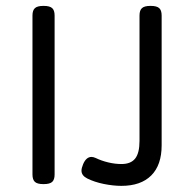

<svg xmlns="http://www.w3.org/2000/svg" viewBox="-20 -604 640 635"><path d="M160.6 -552.7V-26.9Q160.6 -9.8 152.6 -2.4Q144.5 4.9 124.5 4.9H123.5Q103.5 4.9 95.5 -2.4Q87.4 -9.8 87.4 -26.9V-552.7Q87.4 -569.8 95.5 -577.1Q103.5 -584.5 123.5 -584.5H124.5Q144.5 -584.5 152.6 -577.1Q160.6 -569.8 160.6 -552.7ZM514.6 -552.7V-123.5Q514.6 -58.1 480.2 -23.7Q445.8 10.7 381.3 10.7Q354.5 10.7 323.2 4.4Q292 -2 268.6 -13.7Q249.5 -23.4 249.5 -39.6Q249.5 -47.9 254.9 -61Q265.1 -85 282.7 -85Q288.6 -85 296.4 -81.5Q315.4 -72.3 337.9 -66.9Q360.4 -61.5 381.8 -61.5Q412.6 -61.5 427 -79.6Q441.4 -97.7 441.4 -138.2V-552.7Q441.4 -569.8 449.5 -577.1Q457.5 -584.5 477.5 -584.5H478.5Q498.5 -584.5 506.6 -577.1Q514.6 -569.8 514.6 -552.7Z"/></svg>

Font: Courier Prime Sans
Style: Regular
Weight: 400
Designer: Alan Dague-Greene
Foundry: Quote-Unquote Apps
Version: Version 3.020